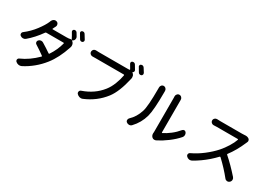

<svg xmlns="http://www.w3.org/2000/svg" viewBox="12 -1818 3976 2846"><g transform="rotate(30 2000.0 -395.0)"><path d="M725.6 -756.8Q718.8 -768.6 722.7 -781.2Q726.6 -793.9 739.3 -799.8Q752.9 -805.7 767.6 -801.3Q782.2 -796.9 790 -784.2Q805.7 -759.8 822.3 -730.5Q829.1 -717.8 829.1 -704.1Q829.1 -694.3 826.2 -684.6Q818.4 -661.1 794.9 -651.4Q793 -650.4 792.5 -647.9Q792 -645.5 793.9 -643.6Q817.4 -628.9 825.2 -600.6Q828.1 -588.9 828.1 -577.1Q828.1 -561.5 822.3 -546.9V-545.9Q752 -334 648.4 -204.1Q585 -123 504.4 -56.6Q423.8 9.8 336.9 53.7Q318.4 62.5 298.8 62.5Q292 62.5 285.2 61.5Q257.8 57.6 236.3 38.1Q224.6 27.3 224.6 12.7Q224.6 8.8 224.6 4.9Q228.5 -15.6 248 -24.4Q391.6 -86.9 519.5 -214.8Q526.4 -221.7 518.6 -227.5Q445.3 -281.2 364.3 -332Q347.7 -341.8 344.7 -361.3Q344.7 -365.2 344.7 -368.2Q344.7 -383.8 355.5 -395.5Q369.1 -412.1 390.6 -415Q396.5 -416 401.4 -416Q417 -416 431.6 -408.2Q510.7 -360.4 585.9 -308.6Q593.8 -302.7 599.6 -310.5Q674.8 -422.9 707 -547.9Q708 -550.8 705.6 -553.7Q703.1 -556.6 699.2 -556.6H403.3Q394.5 -556.6 388.7 -548.8Q294.9 -416 188.5 -327.1Q169.9 -311.5 144.5 -311.5Q120.1 -311.5 100.6 -326.2Q84 -337.9 84 -358.4Q84 -378.9 100.6 -391.6Q196.3 -464.8 266.6 -558.1Q336.9 -651.4 365.2 -717.8Q369.1 -727.5 373 -738.3Q382.8 -762.7 404.3 -774.4Q418 -782.2 432.6 -782.2Q441.4 -782.2 450.2 -779.3Q473.6 -772.5 482.4 -750Q486.3 -740.2 486.3 -730.5Q486.3 -717.8 480.5 -706.1Q473.6 -693.4 467.8 -681.6Q461.9 -668 455.1 -655.3Q453.1 -652.3 454.6 -649.9Q456.1 -647.5 460 -647.5H699.2Q737.3 -647.5 761.7 -654.3Q773.4 -657.2 783.2 -651.4Q783.2 -652.3 783.2 -652.3Q752.9 -712.9 725.6 -756.8ZM839.8 -799.8Q835 -806.6 835 -815.4Q835 -819.3 835.9 -823.2Q839.8 -835.9 851.6 -841.8Q860.4 -844.7 868.2 -844.7Q875 -844.7 880.9 -843.8Q895.5 -838.9 903.3 -826.2Q927.7 -789.1 950.2 -750Q954.1 -743.2 954.1 -735.4Q954.1 -729.5 952.1 -724.6Q947.3 -710.9 934.6 -705.1Q926.8 -702.1 919.9 -702.1Q913.1 -702.1 907.2 -704.1Q892.6 -709 885.7 -722.7Q862.3 -765.6 839.8 -799.8Z M1818.4 -735.4Q1826.2 -722.7 1821.3 -709Q1816.4 -695.3 1802.7 -689.5Q1801.8 -689.5 1801.8 -688Q1801.8 -686.5 1802.7 -685.5L1804.7 -684.6Q1825.2 -669.9 1834 -646.5Q1837.9 -632.8 1837.9 -618.2Q1837.9 -607.4 1835.9 -596.7Q1835 -595.7 1835 -593.8Q1779.3 -345.7 1686.5 -224.6Q1561.5 -61.5 1363.3 21.5Q1347.7 28.3 1331.1 28.3Q1320.3 28.3 1308.6 25.4Q1281.2 17.6 1261.7 -3.9Q1252 -15.6 1252 -29.3Q1252 -35.2 1253.9 -42Q1259.8 -63.5 1281.2 -70.3Q1476.6 -137.7 1592.8 -286.1Q1639.6 -344.7 1671.9 -427.7Q1704.1 -510.7 1716.8 -585Q1716.8 -588.9 1714.4 -591.8Q1711.9 -594.7 1708 -594.7H1225.6Q1200.2 -594.7 1173.8 -593.8Q1172.9 -593.8 1171.9 -593.8Q1150.4 -593.8 1134.8 -608.4Q1118.2 -624 1118.2 -647.5Q1118.2 -668.9 1134.8 -684.6Q1149.4 -698.2 1169.9 -698.2Q1171.9 -698.2 1173.8 -698.2Q1206.1 -696.3 1226.6 -696.3H1713.9Q1734.4 -696.3 1746.1 -697.3Q1750 -697.3 1751.5 -700.2Q1752.9 -703.1 1752 -707Q1734.4 -739.3 1710 -778.3Q1702.1 -790 1706.5 -803.7Q1710.9 -817.4 1723.6 -822.3Q1738.3 -828.1 1753.4 -823.7Q1768.6 -819.3 1776.4 -805.7Q1797.9 -773.4 1818.4 -735.4ZM1844.7 -803.7Q1838.9 -811.5 1838.9 -820.3Q1838.9 -825.2 1840.8 -829.1Q1843.8 -842.8 1857.4 -847.7Q1865.2 -851.6 1874 -851.6Q1880.9 -851.6 1887.7 -849.6Q1902.3 -844.7 1911.1 -831.1Q1933.6 -796.9 1954.1 -762.7Q1958 -754.9 1958 -746.1Q1958 -740.2 1956.1 -735.4Q1952.1 -720.7 1938.5 -714.8Q1929.7 -711.9 1921.9 -711.9Q1915 -711.9 1909.2 -713.9Q1893.6 -718.8 1886.7 -732.4Q1862.3 -776.4 1844.7 -803.7Z M2191.4 -5.9Q2174.8 11.7 2149.4 12.7Q2147.5 12.7 2146.5 12.7Q2123 12.7 2104.5 -2Q2087.9 -14.6 2087.9 -36.1Q2087.9 -57.6 2103.5 -72.3Q2188.5 -151.4 2226.6 -274.4Q2255.9 -363.3 2255.9 -663.1V-689.5Q2255.9 -710.9 2269.5 -726.6Q2284.2 -744.1 2305.7 -744.1Q2329.1 -744.1 2344.7 -726.6Q2359.4 -710.9 2359.4 -688.5V-664.1Q2359.4 -361.3 2328.1 -247.1Q2290 -109.4 2191.4 -5.9ZM2616.2 8.8Q2601.6 17.6 2584 17.6Q2583 17.6 2581.1 17.6Q2562.5 17.6 2547.9 5.9Q2520.5 -16.6 2520.5 -55.7Q2520.5 -59.6 2521.5 -64.5Q2522.5 -75.2 2522.5 -85V-667L2521.5 -692.4Q2521.5 -713.9 2536.1 -729.5Q2550.8 -747.1 2573.7 -747.1Q2596.7 -747.1 2612.3 -729.5Q2627 -713.9 2627 -691.4V-667V-133.8Q2627 -129.9 2629.9 -128.4Q2632.8 -127 2635.7 -127.9Q2694.3 -156.2 2756.3 -204.1Q2818.4 -252 2867.2 -311.5Q2879.9 -327.1 2898.4 -327.1Q2918 -327.1 2929.7 -310.5Q2942.4 -293 2942.4 -270.5Q2942.4 -245.1 2926.8 -227.5Q2865.2 -157.2 2781.7 -94.7Q2698.2 -32.2 2619.1 7.8Q2618.2 8.8 2616.2 8.8Z M3710 -712.9Q3718.8 -713.9 3725.6 -713.9Q3758.8 -713.9 3782.2 -697.3Q3795.9 -687.5 3798.8 -669.9Q3799.8 -665 3799.8 -661.1Q3799.8 -649.4 3793.9 -638.7Q3789.1 -627.9 3786.1 -621.1Q3718.8 -462.9 3627.9 -343.8Q3622.1 -335.9 3629.9 -330.1Q3748 -226.6 3870.1 -87.9Q3884.8 -71.3 3884.8 -49.8Q3884.8 -46.9 3884.8 -44.9Q3882.8 -20.5 3864.3 -3.9Q3848.6 9.8 3829.1 9.8Q3826.2 9.8 3822.3 9.8Q3798.8 6.8 3784.2 -11.7Q3687.5 -132.8 3562.5 -250Q3554.7 -256.8 3547.9 -250Q3501 -200.2 3449.7 -155.3Q3398.4 -110.4 3339.8 -68.8Q3281.2 -27.3 3222.7 4.9Q3205.1 13.7 3187.5 13.7Q3180.7 13.7 3173.8 12.7Q3147.5 7.8 3129.9 -11.7Q3118.2 -23.4 3118.2 -38.1Q3118.2 -43 3119.1 -47.9Q3124 -68.4 3143.6 -77.1Q3243.2 -124 3336.4 -195.8Q3429.7 -267.6 3500 -346.7Q3548.8 -402.3 3592.8 -473.1Q3636.7 -543.9 3656.2 -601.6Q3657.2 -605.5 3655.3 -608.4Q3653.3 -611.3 3649.4 -611.3H3292Q3271.5 -611.3 3239.3 -609.4Q3237.3 -609.4 3235.4 -609.4Q3214.8 -609.4 3200.2 -623Q3182.6 -638.7 3182.6 -661.1Q3182.6 -683.6 3200.2 -699.2Q3214.8 -712.9 3235.4 -712.9Q3237.3 -712.9 3239.3 -712.9Q3271.5 -710.9 3292 -710.9H3663.1Q3688.5 -710.9 3710 -712.9Z"/></g></svg>

Font: Gen Jyuu GothicX Medium
Style: Regular
Weight: 500
Designer: Ryoko NISHIZUKA (kana &amp; ideographs); Paul D. Hunt (Latin, Greek &amp; Cyrillic); Wenlong ZHANG (bopomofo); Sandoll C
Version: Version 1.058.20140828